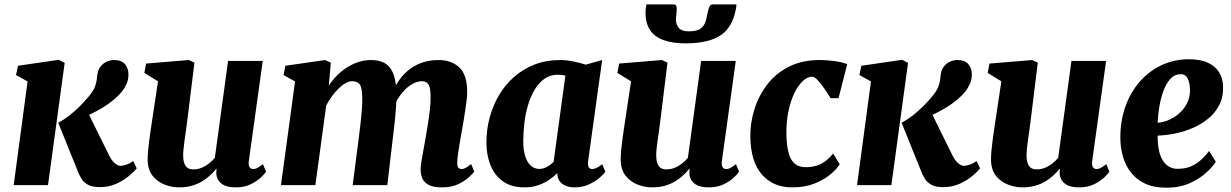

<svg xmlns="http://www.w3.org/2000/svg" viewBox="-20 -839 5580 870"><path d="M42 0 105 -470 52.5 -499 61.5 -541 246.5 -568 273 -554 197.5 0ZM432 9Q397.5 9 378.2 -2.2Q359 -13.5 350.5 -27.2Q342 -41 338 -49.5L244 -282.5Q271 -297.5 294 -315.5Q317 -333.5 337.2 -353.2Q357.5 -373 375.5 -394Q403.5 -426 411 -448.2Q418.5 -470.5 420 -491.5Q422 -519.5 434.5 -536Q447 -552.5 463.8 -559.8Q480.5 -567 495.5 -567Q531 -567 546.2 -548.5Q561.5 -530 562 -505Q562.5 -478.5 553.5 -459Q544.5 -439.5 534 -426Q517 -405 494 -386Q471 -367 445 -351.2Q419 -335.5 393.2 -323.2Q367.5 -311 344 -302L366.5 -353.5L475.5 -132.5Q486.5 -111 500.5 -99.2Q514.5 -87.5 527 -87.5Q536 -87.5 552.8 -93Q569.5 -98.5 583.5 -109.5L599.5 -76Q590.5 -64 567 -43.8Q543.5 -23.5 509 -7.2Q474.5 9 432 9Z M790 10Q760 10 727.8 -1.8Q695.5 -13.5 672.8 -40.8Q650 -68 649 -114.5Q649 -132 650.8 -153Q652.5 -174 655.5 -197.2Q658.5 -220.5 662 -244.5Q665.5 -268.5 669 -291.5L696 -470.5L634 -508.5L642 -551L836 -567L861 -555L828 -288Q825.5 -266.5 822.2 -244.5Q819 -222.5 816.2 -202.2Q813.5 -182 811.8 -165.5Q810 -149 810 -138Q810 -114 815 -99.5Q820 -85 830 -78.2Q840 -71.5 856.5 -71.5Q876 -71.5 893.8 -78.8Q911.5 -86 926.8 -98Q942 -110 953.5 -124L1013.5 -563H1170.5L1107.5 -109.5Q1105 -90.5 1110.8 -81.8Q1116.5 -73 1127.5 -73Q1136 -73 1144.5 -77.2Q1153 -81.5 1171.5 -95L1185.5 -61Q1180.5 -52.5 1162.8 -35.5Q1145 -18.5 1116.2 -4.2Q1087.5 10 1049 10Q1008.5 10 987.5 -4Q966.5 -18 961.5 -42Q961 -45 960.5 -48.8Q960 -52.5 960 -56.5Q960 -60.5 960.5 -64.8Q961 -69 961.5 -72.5L959.5 -73.5Q947 -58.5 931.2 -43.8Q915.5 -29 895 -16.8Q874.5 -4.5 848.8 2.8Q823 10 790 10Z M1479 -555 1470 -450.5Q1485 -475 1506.2 -496.2Q1527.5 -517.5 1552.5 -533.5Q1577.5 -549.5 1605 -558.2Q1632.5 -567 1661.5 -567Q1696.5 -567 1721 -554.2Q1745.5 -541.5 1759.2 -511.8Q1773 -482 1776 -431.5Q1776.5 -423.5 1776.5 -414Q1776.5 -404.5 1775.8 -394.5Q1775 -384.5 1774 -374L1752.5 -407Q1768 -447 1789.5 -476.8Q1811 -506.5 1838.2 -526.8Q1865.5 -547 1898 -557Q1930.5 -567 1968 -567Q2024 -567 2060.5 -534.2Q2097 -501.5 2097 -420Q2097 -405 2093 -374Q2089 -343 2083.5 -308.5Q2078 -274 2073 -247Q2068.5 -222 2063.8 -195Q2059 -168 2055.5 -143.2Q2052 -118.5 2052 -100.5Q2052 -82.5 2057.8 -77.8Q2063.5 -73 2071 -73Q2079.5 -73 2088.8 -77.8Q2098 -82.5 2115 -95.5L2129 -61Q2123.5 -53.5 2105.5 -36.5Q2087.5 -19.5 2057 -4.8Q2026.5 10 1983 10Q1940.5 10 1919.5 -2.8Q1898.5 -15.5 1892.2 -34.2Q1886 -53 1886 -71.5Q1886 -86 1889.8 -109.8Q1893.5 -133.5 1899 -161.2Q1904.5 -189 1909 -216.5Q1913.5 -243 1918.8 -275.8Q1924 -308.5 1927.8 -341.5Q1931.5 -374.5 1931 -403Q1930.5 -443.5 1921 -457.2Q1911.5 -471 1891.5 -471Q1873 -471 1852.8 -460.8Q1832.5 -450.5 1813.2 -430.8Q1794 -411 1778.2 -383.5Q1762.5 -356 1753 -321.5L1776.5 -410Q1776.5 -387 1774.8 -358.8Q1773 -330.5 1770.2 -301.5Q1767.5 -272.5 1764 -247L1735 0H1578L1606 -216Q1609.5 -243.5 1613.2 -275.5Q1617 -307.5 1619.5 -339.8Q1622 -372 1621.5 -400Q1620 -445.5 1609 -458.2Q1598 -471 1575 -471Q1561.5 -471 1546.2 -462.5Q1531 -454 1515 -438.5Q1499 -423 1484.2 -403Q1469.5 -383 1458 -360.5L1409 0H1253L1317 -470L1265 -499L1273 -541L1453 -567Z M2645 -109.5Q2642.5 -90 2647.8 -81.5Q2653 -73 2664 -73Q2671 -73 2681.5 -77.5Q2692 -82 2709 -95L2723 -60.5Q2717.5 -52 2698.5 -35Q2679.5 -18 2650 -4Q2620.5 10 2582.5 10Q2550.5 10 2529.2 -5Q2508 -20 2505 -49L2505.5 -55.5Q2490 -39 2468 -24Q2446 -9 2418.2 0.5Q2390.5 10 2356.5 10Q2296.5 10 2258.2 -17.8Q2220 -45.5 2202 -92Q2184 -138.5 2184 -193Q2184 -250.5 2198.5 -305.2Q2213 -360 2241 -407.5Q2269 -455 2309.8 -490.8Q2350.5 -526.5 2403 -546.8Q2455.5 -567 2518.5 -567Q2547.5 -567 2580 -560.2Q2612.5 -553.5 2634 -546L2708.5 -567ZM2542 -496.5Q2534 -498.5 2525.2 -499.5Q2516.5 -500.5 2507.5 -500.5Q2473 -500.5 2447 -482Q2421 -463.5 2402.5 -432.5Q2384 -401.5 2372.5 -362.2Q2361 -323 2356 -280.8Q2351 -238.5 2351 -198.5Q2351 -159.5 2359.8 -131.5Q2368.5 -103.5 2385 -88.5Q2401.5 -73.5 2424 -73.5Q2433 -73.5 2441.5 -76Q2450 -78.5 2458.2 -82.8Q2466.5 -87 2474 -92.8Q2481.5 -98.5 2488.5 -105.5Z M2933.5 10Q2903.5 10 2871.2 -1.8Q2839 -13.5 2816.2 -40.8Q2793.5 -68 2792.5 -114.5Q2792.5 -132 2794.2 -153Q2796 -174 2799 -197.2Q2802 -220.5 2805.5 -244.5Q2809 -268.5 2812.5 -291.5L2839.5 -470.5L2777.5 -508.5L2785.5 -551L2979.5 -567L3004.5 -555L2971.5 -288Q2969 -266.5 2965.8 -244.5Q2962.5 -222.5 2959.8 -202.2Q2957 -182 2955.2 -165.5Q2953.5 -149 2953.5 -138Q2953.5 -114 2958.5 -99.5Q2963.5 -85 2973.5 -78.2Q2983.5 -71.5 3000 -71.5Q3019.5 -71.5 3037.2 -78.8Q3055 -86 3070.2 -98Q3085.5 -110 3097 -124L3157 -563H3314L3251 -109.5Q3248.5 -90.5 3254.2 -81.8Q3260 -73 3271 -73Q3279.5 -73 3288 -77.2Q3296.5 -81.5 3315 -95L3329 -61Q3324 -52.5 3306.2 -35.5Q3288.5 -18.5 3259.8 -4.2Q3231 10 3192.5 10Q3152 10 3131 -4Q3110 -18 3105 -42Q3104.5 -45 3104 -48.8Q3103.5 -52.5 3103.5 -56.5Q3103.5 -60.5 3104 -64.8Q3104.5 -69 3105 -72.5L3103 -73.5Q3090.5 -58.5 3074.8 -43.8Q3059 -29 3038.5 -16.8Q3018 -4.5 2992.2 2.8Q2966.5 10 2933.5 10ZM3033 -819Q3041.5 -819 3044 -813Q3046.5 -807 3046.5 -798Q3046.5 -786.5 3044.8 -774Q3043 -761.5 3043 -750Q3043 -727 3056.2 -712Q3069.5 -697 3101 -697Q3139.5 -697 3156.2 -710.8Q3173 -724.5 3178.2 -744.8Q3183.5 -765 3187 -783.5Q3189.5 -797 3194.2 -808Q3199 -819 3210.5 -819H3316.5Q3316.5 -815.5 3316.5 -812Q3316.5 -808.5 3315.5 -804Q3301.5 -717.5 3246.8 -680Q3192 -642.5 3086 -642.5Q3028.5 -642.5 2988 -656.8Q2947.5 -671 2926.2 -701.8Q2905 -732.5 2905 -781.5Q2905 -790.5 2906 -800Q2907 -809.5 2909 -819Z M3569 10Q3483.5 10 3432.5 -48Q3381.5 -106 3380 -219Q3379 -281 3398 -342.5Q3417 -404 3455.8 -455Q3494.5 -506 3554.2 -536.5Q3614 -567 3694.5 -567Q3724 -567 3759.5 -562.5Q3795 -558 3819 -548L3779.5 -394H3744Q3732.5 -412 3717.2 -434.8Q3702 -457.5 3686.5 -474.5Q3671 -491.5 3660 -491.5Q3639.5 -491.5 3618.2 -472.2Q3597 -453 3579.8 -417.5Q3562.5 -382 3552.2 -332.8Q3542 -283.5 3543.5 -224.5Q3545 -173 3554.8 -141.5Q3564.5 -110 3583 -95.8Q3601.5 -81.5 3630.5 -81.5Q3662 -81.5 3685 -90Q3708 -98.5 3725 -112.5Q3742 -126.5 3755 -143.5L3785 -94.5Q3772 -73.5 3743 -49Q3714 -24.5 3670.5 -7.2Q3627 10 3569 10Z M3863.5 0 3926.5 -470 3874 -499 3883 -541 4068 -568 4094.5 -554 4019 0ZM4253.5 9Q4219 9 4199.8 -2.2Q4180.5 -13.5 4172 -27.2Q4163.5 -41 4159.5 -49.5L4065.5 -282.5Q4092.5 -297.5 4115.5 -315.5Q4138.5 -333.5 4158.8 -353.2Q4179 -373 4197 -394Q4225 -426 4232.5 -448.2Q4240 -470.5 4241.5 -491.5Q4243.5 -519.5 4256 -536Q4268.5 -552.5 4285.2 -559.8Q4302 -567 4317 -567Q4352.5 -567 4367.8 -548.5Q4383 -530 4383.5 -505Q4384 -478.5 4375 -459Q4366 -439.5 4355.5 -426Q4338.5 -405 4315.5 -386Q4292.5 -367 4266.5 -351.2Q4240.5 -335.5 4214.8 -323.2Q4189 -311 4165.5 -302L4188 -353.5L4297 -132.5Q4308 -111 4322 -99.2Q4336 -87.5 4348.5 -87.5Q4357.5 -87.5 4374.2 -93Q4391 -98.5 4405 -109.5L4421 -76Q4412 -64 4388.5 -43.8Q4365 -23.5 4330.5 -7.2Q4296 9 4253.5 9Z M4611.5 10Q4581.5 10 4549.2 -1.8Q4517 -13.5 4494.2 -40.8Q4471.5 -68 4470.5 -114.5Q4470.5 -132 4472.2 -153Q4474 -174 4477 -197.2Q4480 -220.5 4483.5 -244.5Q4487 -268.5 4490.5 -291.5L4517.5 -470.5L4455.5 -508.5L4463.5 -551L4657.5 -567L4682.5 -555L4649.5 -288Q4647 -266.5 4643.8 -244.5Q4640.5 -222.5 4637.8 -202.2Q4635 -182 4633.2 -165.5Q4631.5 -149 4631.5 -138Q4631.5 -114 4636.5 -99.5Q4641.5 -85 4651.5 -78.2Q4661.5 -71.5 4678 -71.5Q4697.5 -71.5 4715.2 -78.8Q4733 -86 4748.2 -98Q4763.5 -110 4775 -124L4835 -563H4992L4929 -109.5Q4926.5 -90.5 4932.2 -81.8Q4938 -73 4949 -73Q4957.5 -73 4966 -77.2Q4974.5 -81.5 4993 -95L5007 -61Q5002 -52.5 4984.2 -35.5Q4966.5 -18.5 4937.8 -4.2Q4909 10 4870.5 10Q4830 10 4809 -4Q4788 -18 4783 -42Q4782.5 -45 4782 -48.8Q4781.5 -52.5 4781.5 -56.5Q4781.5 -60.5 4782 -64.8Q4782.5 -69 4783 -72.5L4781 -73.5Q4768.5 -58.5 4752.8 -43.8Q4737 -29 4716.5 -16.8Q4696 -4.5 4670.2 2.8Q4644.5 10 4611.5 10Z M5489 -106Q5476 -84.5 5446.2 -57Q5416.5 -29.5 5371.2 -9Q5326 11.5 5265 11.5Q5207.5 11.5 5167.8 -7.5Q5128 -26.5 5103.5 -58.8Q5079 -91 5068 -130.8Q5057 -170.5 5056.5 -212Q5056 -290 5079.2 -355.5Q5102.5 -421 5144.5 -469Q5186.5 -517 5243.5 -543.8Q5300.5 -570.5 5366.5 -570.5Q5420.5 -570.5 5454.5 -554.2Q5488.5 -538 5504.8 -510.2Q5521 -482.5 5522 -448Q5523.5 -399.5 5504.8 -363Q5486 -326.5 5454 -300.8Q5422 -275 5382.5 -258.2Q5343 -241.5 5302 -233.5Q5261 -225.5 5225.5 -224.5Q5225.5 -187 5231.2 -159Q5237 -131 5248.8 -112.2Q5260.5 -93.5 5277.5 -83.8Q5294.5 -74 5315.5 -74Q5353.5 -74 5380.8 -87Q5408 -100 5427 -119Q5446 -138 5459 -155ZM5331.5 -503Q5303 -503 5283.5 -481.8Q5264 -460.5 5251.8 -427Q5239.5 -393.5 5233.2 -355.2Q5227 -317 5225.5 -282.5Q5242.5 -283.5 5262.8 -290.2Q5283 -297 5302.5 -309.5Q5322 -322 5338.2 -340.5Q5354.5 -359 5363.8 -382.8Q5373 -406.5 5372 -435.5Q5370.5 -469 5360.2 -486Q5350 -503 5331.5 -503Z"/></svg>

Font: Merriweather 20pt Black
Style: Italic
Weight: 900
Italic angle: -7.8°
Version: Version 2.101